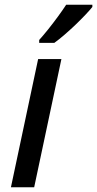

<svg xmlns="http://www.w3.org/2000/svg" viewBox="-20 -786 408 806"><path d="M25.9 0 140.1 -538.1H237.8L123.5 0ZM144.5 -606V-618.2Q162.1 -637.7 182.6 -663.3Q203.1 -689 223.1 -716.3Q243.2 -743.7 257.8 -766.1H367.7V-756.8Q356.9 -743.2 338.1 -723.4Q319.3 -703.6 296.4 -681.6Q273.4 -659.7 250.5 -639.9Q227.5 -620.1 208 -606Z"/></svg>

Font: Open Sans Medium
Style: Italic
Weight: 500
Italic angle: -12°
Designer: Monotype Design Team
Foundry: Monotype Imaging Inc.
Version: Version 3.000